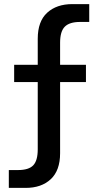

<svg xmlns="http://www.w3.org/2000/svg" viewBox="-20 -749 478 936"><path d="M23 167V80H68Q120 80 142 57Q164 34 164 -21V-560Q164 -645 210 -687Q256 -729 333 -729H415V-642H370Q319 -642 296 -619Q273 -596 273 -541V-2Q273 82 227.5 124.5Q182 167 105 167ZM49 -349V-433H399V-349Z"/></svg>

Font: Mona Sans Expanded Medium
Style: Regular
Weight: 500
Width: 7
Designer: Deni Anggara
Foundry: GitHub
Version: Version 2.000